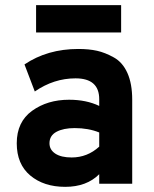

<svg xmlns="http://www.w3.org/2000/svg" viewBox="-20 -713 598 745"><path d="M120 -693H450V-587H120ZM365 -37Q316 12 233 12Q150 12 97.5 -32Q45 -76 45 -157Q45 -240 104.5 -283Q164 -326 248 -326Q315 -326 365 -302V-328Q365 -409 273 -409Q189 -409 115 -358L75 -463Q164 -523 284 -523Q325 -523 356.5 -516Q388 -509 422 -490Q456 -471 474.5 -429.5Q493 -388 493 -326V0H365ZM258 -102Q319 -102 365 -144V-199Q323 -216 270 -216Q226 -216 199 -201.5Q172 -187 172 -157Q172 -132 194.5 -117Q217 -102 258 -102Z"/></svg>

Font: OVRPSS Recut ExtraBold
Style: Regular
Weight: 800
Designer: Giant Group
Foundry: Giant Group
Version: Version 1.001;hotconv 1.0.109;makeotfexe 2.5.65596